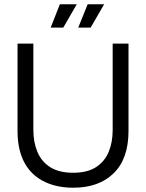

<svg xmlns="http://www.w3.org/2000/svg" viewBox="-20 -864 683 898"><path d="M322 14Q273 14 232 2.5Q191 -9 159.5 -30.5Q128 -52 106 -84Q84 -116 73 -158Q62 -200 62 -251V-660H136V-256Q136 -199 155 -153.5Q174 -108 215 -82Q256 -56 322 -56Q389 -56 429.5 -82.5Q470 -109 488.5 -154Q507 -199 507 -256V-660H581V-251Q581 -122 512 -54Q443 14 322 14ZM276 -735H217L260 -844H339ZM404 -735H346L390 -844H467Z"/></svg>

Font: Bricolage Grotesque 72pt Light
Style: Regular
Weight: 300
Designer: Mathieu Triay
Foundry: Atelier Triay
Version: Version 1.001;gftools[0.9.33.dev8+g029e19f]